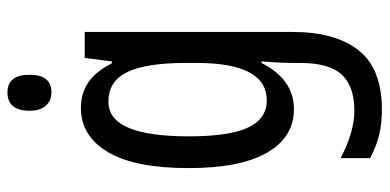

<svg xmlns="http://www.w3.org/2000/svg" viewBox="-278 -500 1019 502"><g transform="rotate(-90 231.0 -249.5)"><path d="M199 -547Q237 -547 265.5 -528Q294 -509 316 -466H321L330 -537H398V6Q398 118 350 179Q302 240 195 240Q158 240 127.5 232.5Q97 225 68 209V132Q136 168 193 168Q255 168 286 135.5Q317 103 317 25V9Q317 -8 318 -29.5Q319 -51 321 -75H317Q274 10 196 10Q123 10 82.5 -60Q42 -130 42 -266Q42 -406 84 -476.5Q126 -547 199 -547ZM216 -475Q169 -475 147 -421.5Q125 -368 125 -265Q125 -159 148 -110Q171 -61 219 -61Q317 -61 317 -245V-270Q317 -377 293 -426Q269 -475 216 -475ZM240 -739Q286 -739 286 -681Q286 -624 240 -624Q218 -624 205 -639Q192 -654 192 -681Q192 -739 240 -739Z"/></g></svg>

Font: Noto Sans Malayalam ExtraCondensed
Style: Regular
Weight: 400
Width: 2
Designer: Jelle Bosma - Monotype Design Team
Foundry: Monotype Imaging Inc.
Version: Version 2.104; ttfautohint (v1.8.4.7-5d5b)